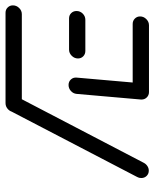

<svg xmlns="http://www.w3.org/2000/svg" viewBox="48 -606 559 694"><g transform="rotate(-90 327.0 -259.5)"><path d="M56.7 -0.7Q45.2 -0.7 37.6 -8.5Q30 -16.3 30 -27.8Q30 -36.3 33.7 -42.6L271.9 -500Q275.9 -507.8 283.5 -512.8Q291.1 -517.8 300 -517.8Q311.5 -517.8 319.3 -510Q327 -502.2 327 -490.7Q327 -483.3 323.3 -475.9L84.8 -18.5Q80.7 -10.7 73.1 -5.7Q65.6 -0.7 56.7 -0.7ZM614.1 -32.2Q614.1 -19.3 604.4 -9.6Q594.8 0 582.2 0H340.7Q329.3 0 321.5 -7.8Q313.7 -15.6 313.7 -27Q313.7 -39.6 323.3 -49.3Q333 -58.9 345.6 -58.9H587Q598.5 -58.9 606.3 -51.1Q614.1 -43.3 614.1 -32.2ZM313.7 -28.5 334.1 -261.5Q335.2 -273.7 344.6 -282.2Q354.1 -290.7 366.3 -290.7Q378.5 -290.7 386.3 -282.2Q394.1 -273.7 393 -261.5L372.6 -28.5ZM462.2 -256.7Q462.2 -269.6 471.9 -279.3Q481.5 -288.9 494.1 -288.9H607Q618.5 -288.9 626.1 -281.1Q633.7 -273.3 633.7 -261.9Q633.7 -248.9 624.3 -239.4Q614.8 -230 601.9 -230H489.3Q477.8 -230 470 -237.6Q462.2 -245.2 462.2 -256.7ZM268.5 -487Q268.5 -499.6 278.1 -509.1Q287.8 -518.5 300.7 -518.5H627.4Q638.9 -518.5 646.5 -510.7Q654.1 -503 654.1 -491.9Q654.1 -478.9 644.6 -469.3Q635.2 -459.6 622.2 -459.6H295.6Q284.1 -459.6 276.3 -467.6Q268.5 -475.6 268.5 -487Z"/></g></svg>

Font: 26F Galaxy Sans Medium
Style: Italic
Weight: 500
Italic angle: -5°
Designer: C₂₉H₂₅N₃O₅
Version: Version 1.200